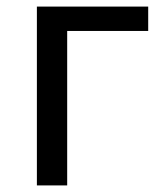

<svg xmlns="http://www.w3.org/2000/svg" viewBox="-20 -563 499 583"><path d="M92 0H184V-469H430V-543H92Z"/></svg>

Font: ChiuKong Gothic CL
Style: Regular
Weight: 400
Designer: Ryoko NISHIZUKA 西塚涼子 (kana, bopomofo & ideographs); Paul D. Hunt (Latin, Greek & Cyrillic); Sandoll Communications 산돌커뮤니
Foundry: Adobe
Version: Version 1.300